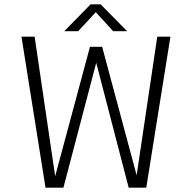

<svg xmlns="http://www.w3.org/2000/svg" viewBox="-20 -870 890 890"><path d="M569 -725.5H504.5L424 -813.5L342.5 -725.5H278L400 -850H446.5ZM191 0 79.5 -700H140.5L234.5 -61.5L236 -52L236.5 -56L397 -653H453.5L613 -59L613.5 -56.5L614 -61.5L709 -700H770L658 0H576.5L426 -579L274 0Z"/></svg>

Font: League Mono Wide UltraLight
Style: Regular
Weight: 200
Width: 8
Designer: Tyler Finck
Foundry: The League of Moveable Type / Tyler Finck
Version: Version 2.210